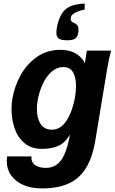

<svg xmlns="http://www.w3.org/2000/svg" viewBox="-20 -833 642 1075"><path d="M18 69.5Q18 55 20 42.5H156Q153.5 74.5 176 90.8Q198.5 107 236.5 107Q271.5 107 296.8 89.5Q322 72 340.5 31.8Q359 -8.5 371.5 -77L370.5 -77.5Q345.5 -34.5 308.2 -17Q271 0.5 214.5 0.5Q155 0.5 117 -31.8Q79 -64 61.8 -114.2Q44.5 -164.5 44.5 -221Q44.5 -255 49.5 -282Q61.5 -350.5 95.8 -412.5Q130 -474.5 186.8 -514.2Q243.5 -554 317.5 -554Q399.5 -554 441.5 -501Q450.5 -490 455 -477.5L466.5 -549.5H602Q590 -506.5 580.5 -450.5L514 -48Q498 48 461.8 107.2Q425.5 166.5 364.8 194.2Q304 222 213 222Q156.5 222 112.2 203.2Q68 184.5 43 150Q18 115.5 18 69.5ZM399.5 -285.5Q405.5 -320 405.5 -351.5Q405.5 -400.5 388.5 -429Q371.5 -457.5 335 -457.5Q298 -457.5 268.2 -431Q238.5 -404.5 219 -362Q199.5 -319.5 191 -272Q186.5 -247.5 186.5 -222.5Q186.5 -171.5 207.2 -139.2Q228 -107 270.5 -107Q320 -107 352.8 -158.2Q385.5 -209.5 399.5 -285.5ZM398.5 -760.5Q386.5 -754 381.2 -746.8Q376 -739.5 376 -727Q376 -714.5 385 -709.5Q385 -709.5 396.5 -704Q408 -698.5 413.8 -690.5Q419.5 -682.5 419.5 -666Q419.5 -658.5 419 -654.5Q415.5 -627.5 402 -617.5Q388.5 -607.5 356 -607.5Q322 -607.5 308.8 -617.2Q295.5 -627 295.5 -650Q295.5 -658.5 297 -669Q303 -711 319 -743Q331.5 -769 351 -784Q372 -799.5 399 -806Q429.5 -813 454.5 -813L453.5 -778.5Q441.5 -778 426 -772.5Q410.5 -767 398.5 -760.5Z"/></svg>

Font: JuliaMono ExtraBold
Style: Italic
Weight: 800
Italic angle: -9°
Monospace: yes
Designer: cormullion
Foundry: corm
Version: Version 0.057; ttfautohint (v1.8.4)